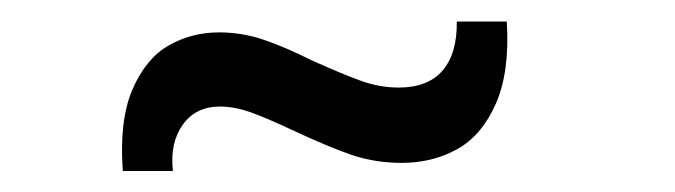

<svg xmlns="http://www.w3.org/2000/svg" viewBox="-20 -454 640 182"><path d="M187.6 -423.3Q209 -423.3 229.1 -416.6Q249.3 -409.9 276.4 -396.4Q304.9 -383.6 322.4 -377.3Q339.9 -371 358 -371Q385.6 -371 399.5 -387.1Q413.4 -403.3 413 -433.6H460.4Q463.3 -386 450.1 -355.9Q436.9 -325.7 413.4 -312.6Q389.9 -299.6 360.7 -299.6Q335.6 -299.6 313.2 -307.2Q290.9 -314.9 257.3 -330.6Q232.9 -342.1 217.5 -347.6Q202.1 -353 188.6 -353Q165.4 -353 153.1 -335.6Q140.9 -318.3 143.9 -291.9H96.4Q92.9 -340 105.6 -369.3Q118.3 -398.6 139.9 -410.9Q161.6 -423.3 187.6 -423.3Z"/></svg>

Font: Mona Sans VF XLt
Style: Regular
Weight: 200
Designer: Deni Anggara
Foundry: GitHub
Version: Version 2.000;Glyphs 3.2.3 (3260)